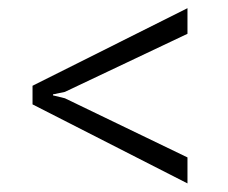

<svg xmlns="http://www.w3.org/2000/svg" viewBox="-20 -583 544 458"><path d="M134.8 -363.8 106.4 -357.9V-355.5L134.8 -348.6L427.2 -207.5V-145.5L57.6 -334V-378.4L427.2 -563.5V-502.4Z"/></svg>

Font: Ufes Sans Light
Style: Regular
Weight: 200
Designer: Ricardo Esteves & Thais Bronze
Foundry: ProDesignUfes - Ricardo Esteves, Thais Bronze (This is a derivative work, based on Roboto family, by Christian Robertson
Version: Version 2.0